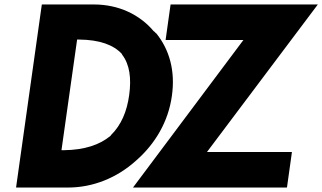

<svg xmlns="http://www.w3.org/2000/svg" viewBox="-20 -832 1442 859"><path d="M476 -226 474 -224C426 -184 358 -161 265 -160H255L325 -655H335C426 -654 488 -631 525 -591L526 -589V-588C561 -543 568 -480 558 -407C548 -334 523 -273 476 -227ZM52 6 53 7H285C397 7 503 -37 586 -111L595 -119C674 -190 733 -287 749 -403C765 -515 738 -610 679 -683H678L669 -692H668C606 -766 512 -812 400 -812H168L167 -811ZM744 -812 743 -811 721 -654 722 -653H1069L575 7H1263L1264 6L1286 -151L1285 -152H906L1402 -812Z"/></svg>

Font: Hussar Woodtype
Style: SeBdObl
Weight: 900
Foundry: Cannot Into Space Fonts
Version: Version 1.07